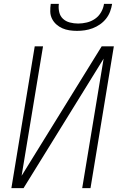

<svg xmlns="http://www.w3.org/2000/svg" viewBox="-20 -975 640 995"><path d="M102 0H39L160 -735H203L92 -64L507 -735H570L449 0H406L517 -671ZM379 -815Q359 -815 339.5 -818Q320 -821 303 -828.5Q286 -836 272 -848.5Q258 -861 249.5 -878Q241 -895 240.5 -915Q240 -935 243 -955H285Q282 -933 287 -912Q292 -891 306.5 -877.5Q321 -864 342 -858.5Q363 -853 385 -853Q407 -853 430 -858.5Q453 -864 472.5 -877.5Q492 -891 504 -912Q516 -933 519 -955H561Q558 -935 550.5 -915Q543 -895 529.5 -878Q516 -861 498 -848.5Q480 -836 460 -828.5Q440 -821 419.5 -818Q399 -815 379 -815Z"/></svg>

Font: Iosevka Aile XLt Obl
Style: Regular
Weight: 200
Italic angle: -9°
Designer: Belleve Invis
Foundry: Belleve Invis
Version: Version 31.1.0; ttfautohint (v1.8.4)